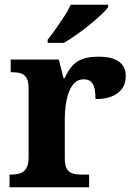

<svg xmlns="http://www.w3.org/2000/svg" viewBox="-20 -786 563 806"><path d="M20 0V-53H23Q46 -53 62.9 -58Q79.9 -63 89.9 -78.5Q100 -94 100 -125V-415Q100 -445 91 -459.5Q82 -474 66 -478.5Q50 -483 28 -483H25V-536H227L246.5 -458H251.7Q265 -488 282 -508Q299 -528 325.5 -538Q352 -548 393 -548Q451.6 -548 479.8 -526.9Q508 -505.8 508 -467Q508 -421 474.5 -395.5Q441 -370 381 -370Q381 -398 376.5 -416Q372 -434 361.3 -443.5Q350.6 -453 332 -453Q306 -453 290 -435Q274 -417 266 -390.5Q258 -364 255 -337Q252 -310 252 -293V-120Q252 -91 261 -76.5Q270 -62 286 -57.5Q302 -53 322 -53H354V0ZM180 -619Q195 -638 213.5 -664Q232 -690 249.5 -717Q267 -744 277 -766H434V-756Q425 -743 403.5 -723Q382 -703 355 -681Q328 -659 300 -639.5Q272 -620 248 -606H180Z"/></svg>

Font: Noto Serif Tamil
Style: Italic
Weight: 400
Italic angle: -12°
Designer: Indian Type Foundry, Tom Grace, and the Monotype Design Team
Foundry: Monotype Imaging Inc.
Version: Version 2.003